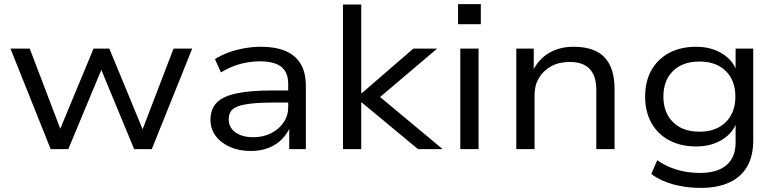

<svg xmlns="http://www.w3.org/2000/svg" viewBox="-20 -727 3784 936"><path d="M227 0 31 -490H125L282 -78H265L436 -490H513L683 -78H668L826 -490H917L720 0H634L460 -420H488L313 0Z M1202 9Q1145 9 1100.5 -11Q1056 -31 1031 -65Q1006 -99 1006 -142Q1006 -194 1035.5 -225.5Q1065 -257 1132 -271.5Q1199 -286 1310 -286H1400V-227H1313Q1250 -227 1208 -222.5Q1166 -218 1141 -209Q1116 -200 1105.5 -184.5Q1095 -169 1095 -146Q1095 -105 1128 -81.5Q1161 -58 1216 -58Q1263 -58 1301.5 -77.5Q1340 -97 1362.5 -130Q1385 -163 1385 -204V-317Q1385 -375 1351 -401.5Q1317 -428 1248 -428Q1198 -428 1150.5 -415Q1103 -402 1057 -374L1028 -439Q1058 -458 1095 -471.5Q1132 -485 1172.5 -492Q1213 -499 1253 -499Q1323 -499 1371.5 -478.5Q1420 -458 1445.5 -416Q1471 -374 1471 -308V0H1390V-112H1396Q1382 -77 1355.5 -49.5Q1329 -22 1290.5 -6.5Q1252 9 1202 9Z M1652 0V-705H1741V-273H1744L1995 -490H2111L1808 -233L1809 -274L2138 0H2018L1744 -227H1741V0Z M2213 -609V-707H2324V-609ZM2224 0V-490H2313V0Z M2497 0V-490H2582V-380H2577Q2603 -436 2654.5 -467.5Q2706 -499 2776 -499Q2840 -499 2884.5 -478Q2929 -457 2952.5 -411Q2976 -365 2976 -291V0H2887V-287Q2887 -335 2872.5 -365Q2858 -395 2829.5 -410Q2801 -425 2757 -425Q2705 -425 2667 -404Q2629 -383 2607.5 -347Q2586 -311 2586 -266V0Z M3395 189Q3325 189 3262.5 172Q3200 155 3155 121L3184 54Q3215 76 3249 89.5Q3283 103 3319 109.5Q3355 116 3393 116Q3477 116 3521.5 78Q3566 40 3566 -31V-131H3571Q3553 -78 3499.5 -45.5Q3446 -13 3374 -13Q3299 -13 3242.5 -43Q3186 -73 3155.5 -128Q3125 -183 3125 -256Q3125 -330 3155.5 -384.5Q3186 -439 3242 -469Q3298 -499 3374 -499Q3446 -499 3499.5 -466.5Q3553 -434 3572 -379H3566V-490H3652V-41Q3652 33 3622.5 84.5Q3593 136 3535.5 162.5Q3478 189 3395 189ZM3390 -85Q3471 -85 3518 -131.5Q3565 -178 3565 -256Q3565 -335 3518 -381Q3471 -427 3390 -427Q3308 -427 3261 -381Q3214 -335 3214 -256Q3214 -178 3261 -131.5Q3308 -85 3390 -85Z"/></svg>

Font: Nunito Sans 10pt SemiExpanded
Style: Regular
Weight: 400
Width: 6
Designer: Vernon Adams
Foundry: Vernon Adams
Version: Version 3.101;gftools[0.9.27]